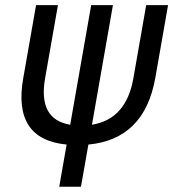

<svg xmlns="http://www.w3.org/2000/svg" viewBox="-20 -713 662 733"><path d="M248 -236.8C165.5 -250.5 133.8 -309.6 152.3 -415L201.2 -693.4H117.7L68.8 -415C41 -258.3 96.7 -174.3 234.4 -161.1L206.1 0H289.1L317.4 -161.1C459.5 -174.3 544.9 -258.8 572.8 -415L621.6 -693.4H538.1L489.3 -415C471.2 -310.1 418.5 -251 331.1 -236.8L411.1 -693.4H328.1Z"/></svg>

Font: Cascadia Code SemiLight
Style: Italic
Weight: 350
Italic angle: -10°
Monospace: yes
Designer: Aaron Bell
Foundry: Saja Typeworks
Version: Version 2404.023